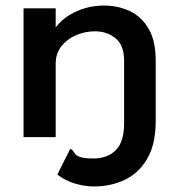

<svg xmlns="http://www.w3.org/2000/svg" viewBox="-20 -495 640 693"><path d="M319 178Q286 178 250.5 167.5Q215 157 187 135L233 43Q240 44 243 49Q246 54 251.5 61Q257 68 272 72.5Q287 77 317 77Q368 77 398 47Q428 17 428 -50V-275Q428 -332 397 -357Q366 -382 323 -382Q287 -382 254.5 -368Q222 -354 201.5 -328Q181 -302 181 -265V0H65V-465H181V-396Q209 -433 256 -454Q303 -475 355 -475Q405 -475 447.5 -455.5Q490 -436 516 -392Q542 -348 542 -276V-58Q542 26 511 78.5Q480 131 429.5 154.5Q379 178 319 178Z"/></svg>

Font: Inconsolata Expanded Bold
Style: Regular
Weight: 700
Width: 7
Monospace: yes
Designer: Raph Levien, Cyreal, Brenton Simpson
Foundry: Raph Levien, Cyreal, Google
Version: Version 3.001; ttfautohint (v1.8.2.53-6de2)